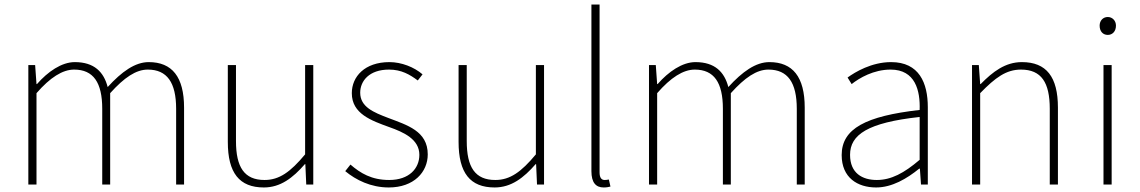

<svg xmlns="http://www.w3.org/2000/svg" viewBox="-20 -814 5028 847"><path d="M105 0H141V-403C201 -472 256 -507 307 -507C392 -507 431 -450 431 -334V0H466V-403C528 -472 580 -507 632 -507C717 -507 757 -450 757 -334V0H792V-339C792 -475 739 -540 636 -540C576 -540 517 -498 455 -430C438 -496 396 -540 310 -540C252 -540 191 -498 143 -443H141L135 -527H105Z M1144 13C1217 13 1272 -29 1325 -90H1327L1331 0H1362V-527H1326V-133C1261 -55 1212 -20 1147 -20C1058 -20 1021 -76 1021 -192V-527H985V-188C985 -51 1036 13 1144 13Z M1695 13C1806 13 1867 -55 1867 -133C1867 -236 1776 -262 1692 -294C1629 -318 1569 -342 1569 -405C1569 -457 1609 -507 1696 -507C1751 -507 1788 -485 1823 -459L1844 -486C1807 -518 1751 -540 1698 -540C1589 -540 1532 -476 1532 -403C1532 -312 1618 -282 1698 -253C1760 -231 1830 -200 1830 -131C1830 -71 1785 -20 1697 -20C1619 -20 1570 -50 1526 -88L1503 -59C1550 -20 1616 13 1695 13Z M2162 13C2235 13 2290 -29 2343 -90H2345L2349 0H2380V-527H2344V-133C2279 -55 2230 -20 2165 -20C2076 -20 2039 -76 2039 -192V-527H2003V-188C2003 -51 2054 13 2162 13Z M2643 13C2658 13 2664 11 2673 9L2666 -22C2655 -20 2651 -20 2647 -20C2633 -20 2625 -31 2625 -53V-794H2589V-59C2589 -8 2609 13 2643 13Z M2843 0H2879V-403C2939 -472 2994 -507 3045 -507C3130 -507 3169 -450 3169 -334V0H3204V-403C3266 -472 3318 -507 3370 -507C3455 -507 3495 -450 3495 -334V0H3530V-339C3530 -475 3477 -540 3374 -540C3314 -540 3255 -498 3193 -430C3176 -496 3134 -540 3048 -540C2990 -540 2929 -498 2881 -443H2879L2873 -527H2843Z M3845 13C3915 13 3981 -26 4035 -70H4038L4043 0H4073V-341C4073 -448 4035 -540 3911 -540C3825 -540 3752 -496 3719 -472L3737 -443C3771 -470 3834 -507 3909 -507C4018 -507 4040 -414 4037 -329C3800 -302 3693 -247 3693 -130C3693 -30 3763 13 3845 13ZM3848 -20C3784 -20 3730 -50 3730 -131C3730 -220 3808 -273 4037 -298V-109C3968 -50 3911 -20 3848 -20Z M4268 0H4304V-403C4371 -472 4419 -507 4484 -507C4574 -507 4611 -450 4611 -334V0H4647V-339C4647 -475 4596 -540 4488 -540C4415 -540 4360 -498 4306 -443H4304L4298 -527H4268Z M4848 0H4884V-527H4848ZM4867 -660C4887 -660 4903 -675 4903 -701C4903 -723 4887 -739 4867 -739C4846 -739 4831 -723 4831 -701C4831 -675 4846 -660 4867 -660Z"/></svg>

Font: Source Han Sans JP VF
Style: Regular
Weight: 250
Designer: Ryoko NISHIZUKA 西塚涼子 (kana, bopomofo & ideographs); Paul D. Hunt (Latin, Greek & Cyrillic); Sandoll Communications 산돌커뮤니
Foundry: Adobe
Version: Version 2.004;hotconv 1.0.118;makeotfexe 2.5.65603